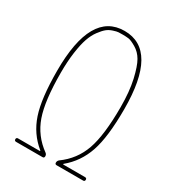

<svg xmlns="http://www.w3.org/2000/svg" viewBox="-179 -843 858 945"><g transform="rotate(30 250.0 -370.0)"><path d="M59.6 0Q49.8 0 49.8 -9.8Q49.8 -19.5 59.6 -19.5H183.6Q184.6 -19.5 184.6 -21.5Q184.6 -23.4 183.6 -23.4Q116.2 -78.1 87.9 -162.6Q59.6 -247.1 59.6 -405.3Q59.6 -740.2 250 -740.2Q440.4 -740.2 440.4 -405.3Q440.4 -247.1 411.6 -162.6Q382.8 -78.1 316.4 -23.4Q315.4 -23.4 315.4 -21.5Q315.4 -20.5 316.4 -19.5H440.4Q450.2 -19.5 450.2 -9.8Q450.2 0 440.4 0H290Q280.3 0 280.3 -9.8Q280.3 -19.5 288.1 -26.4Q361.3 -79.1 390.6 -162.6Q419.9 -246.1 419.9 -405.3Q419.9 -494.1 405.3 -558.1Q390.6 -622.1 373 -652.3Q355.5 -682.6 327.1 -699.2Q298.8 -715.8 284.2 -717.8Q269.5 -719.7 250 -719.7Q236.3 -719.7 227.1 -719.2Q217.8 -718.8 198.2 -712.4Q178.7 -706.1 165 -694.8Q151.4 -683.6 134.3 -660.6Q117.2 -637.7 106 -605.5Q94.7 -573.2 87.4 -521.5Q80.1 -469.7 80.1 -405.3Q80.1 -246.1 109.4 -162.6Q138.7 -79.1 211.9 -26.4Q219.7 -20.5 219.7 -10.3Q219.7 0 210 0Z"/></g></svg>

Font: Rounded-L Mgen+ 2m thin
Style: Regular
Weight: 100
Designer: [Source Han Sans]
Ryoko NISHIZUKA  (kana & ideographs); Paul D. Hunt (Latin, Greek & Cyrillic); Wenlong ZHANG  (bopomofo
Version: Version 1.059.20150602